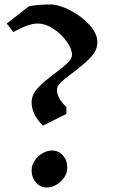

<svg xmlns="http://www.w3.org/2000/svg" viewBox="-20 -826 524 856"><path d="M414 -638Q414 -602 386.5 -572.5Q359 -543 306 -503Q269 -476 251.5 -459Q234 -442 234 -426Q234 -388 276 -349V-318L171 -266Q121 -316 121 -370Q121 -404 148 -433Q175 -462 226 -500Q264 -528 282.5 -546.5Q301 -565 301 -582Q301 -607 278 -640Q255 -673 219 -697Q183 -721 147 -721Q106 -721 40 -683L10 -721L109 -798Q149 -806 205 -806Q242 -806 292 -780.5Q342 -755 378 -716Q414 -677 414 -638ZM280 -78Q280 -55 266 -34.5Q252 -14 231 -2Q210 10 190 10Q160 10 140.5 -12Q121 -34 121 -67Q121 -90 135 -110.5Q149 -131 170 -143Q191 -155 211 -155Q241 -155 260.5 -133Q280 -111 280 -78Z"/></svg>

Font: Inknut
Style: Antiqua
Weight: 400
Designer: Claus Eggers Srensen
Foundry: Claus Eggers Srensen
Version: Version 1.000; ttfautohint (v1.2) -l 7 -r 28 -G 50 -x 13 -D 